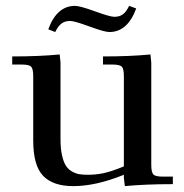

<svg xmlns="http://www.w3.org/2000/svg" viewBox="-20 -633 633 660"><path d="M22 -411.1V-439Q115.2 -439 185.1 -445.8L188 -418V-154.8Q188 -122.6 193.1 -99.6Q198.2 -76.7 206.3 -63.7Q214.4 -50.8 227.5 -43.5Q240.7 -36.1 252.7 -34.2Q264.6 -32.2 282.2 -32.2Q309.1 -32.2 335.4 -37.6Q361.8 -43 405.8 -61V-371.1Q405.8 -396.5 398.7 -403.8Q391.6 -411.1 367.2 -411.1H334V-439Q427.2 -439 497.1 -445.8L500 -418V-65.9Q500 -41 507.1 -33.4Q514.2 -25.9 539.1 -25.9H574.2V0Q479.5 0 409.2 6.8L405.8 -21V-32.2Q309.6 6.8 231.9 6.8Q162.1 6.8 128.2 -28.6Q94.2 -64 94.2 -149.9V-371.1Q94.2 -396 87.2 -403.6Q80.1 -411.1 55.2 -411.1ZM146 -532.2Q175.3 -612.8 237.8 -612.8Q254.9 -612.8 306.6 -594Q358.4 -575.2 373 -575.2Q391.6 -575.2 403.3 -584.5Q415 -593.8 423.8 -612.8L448.2 -604Q418.5 -522.9 356 -522.9Q338.9 -522.9 287.4 -542Q235.8 -561 221.2 -561Q202.6 -561 190.7 -551.5Q178.7 -542 169.9 -522.9Z"/></svg>

Font: Dihjauti S
Style: Bold
Weight: 700
Designer: T. Christopher White
Version: Version 3.0.0